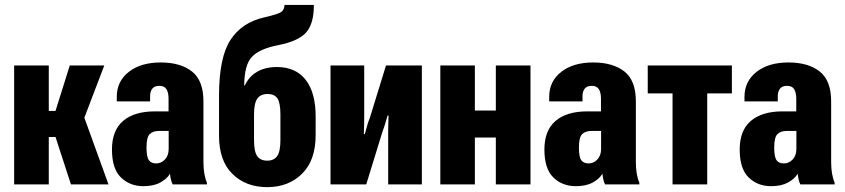

<svg xmlns="http://www.w3.org/2000/svg" viewBox="-20 -751 3441 782"><path d="M269 0H421.9L302.7 -329.1L192.9 -233.4ZM107.9 -299.3V-192.9H293.5L404.8 -484.4H264.2L206.1 -299.3ZM178.7 -484.4H37.6V0H178.7Z M436 -142.1Q436 -63.5 472.7 -28.1Q509.3 7.3 564 7.3Q605.5 7.3 632.8 -7.6Q660.2 -22.5 672.4 -43.5Q673.3 -31.7 676.3 -19.5Q679.2 -7.3 683.1 0H822.8V-7.3Q815.9 -22.5 812.3 -43.7Q808.6 -64.9 808.6 -91.3V-338.4Q808.6 -423.3 761.7 -460Q714.8 -496.6 634.8 -496.6Q553.7 -496.6 504.6 -458.3Q455.6 -419.9 455.6 -356.4V-337.9H591.3V-359.9Q591.3 -377.9 600.1 -389.6Q608.9 -401.4 628.9 -401.4Q649.4 -401.4 658 -387.7Q666.5 -374 666.5 -349.1V-297.4H611.3Q526.9 -297.4 481.4 -258.5Q436 -219.7 436 -142.1ZM576.7 -150.4Q576.7 -191.9 589.8 -204.8Q603 -217.8 628.9 -217.8H667V-144.5Q667 -117.7 651.9 -101.6Q636.7 -85.4 615.7 -85.4Q595.7 -85.4 586.2 -98.6Q576.7 -111.8 576.7 -150.4Z M1014.6 -284.7Q1014.6 -330.1 1027.8 -349.1Q1041 -368.2 1070.3 -368.2Q1098.1 -368.2 1110.1 -349.9Q1122.1 -331.5 1122.1 -284.7V-180.7Q1122.1 -133.8 1108.9 -115.2Q1095.7 -96.7 1068.4 -96.7Q1040.5 -96.7 1027.6 -115.2Q1014.6 -133.8 1014.6 -180.7ZM1107.9 -478Q1060.1 -478 1026.9 -458.5Q993.7 -439 977.1 -402.8H974.6Q975.1 -486.3 1005.9 -519.3Q1036.6 -552.2 1112.3 -566.9Q1196.8 -583.5 1227.8 -619.9Q1258.8 -656.2 1258.3 -731H1138.7Q1138.7 -714.8 1128.4 -704.6Q1118.2 -694.3 1056.2 -680.2Q964.8 -659.7 918.5 -588.1Q872.1 -516.6 872.1 -361.8V-197.8Q872.1 -96.2 926.8 -42.5Q981.4 11.2 1068.4 11.2Q1155.3 11.2 1210.4 -43.5Q1265.6 -98.1 1265.6 -200.2V-276.9Q1265.6 -374 1224.9 -426Q1184.1 -478 1107.9 -478Z M1326.2 0H1471.7L1538.1 -215.8Q1545.4 -234.4 1549.6 -250Q1553.7 -265.6 1558.6 -280.3H1562.5Q1562 -265.1 1561.5 -244.6Q1561 -224.1 1561 -213.4V0H1698.2V-484.4H1552.2L1486.3 -271Q1478.5 -252 1474.4 -235.6Q1470.2 -219.2 1465.8 -204.6H1461.9Q1462.4 -219.7 1462.9 -240Q1463.4 -260.3 1463.4 -273.9V-484.4H1326.2Z M1773.4 -484.4V0H1914.1V-190.9H1999.5V0H2140.6V-484.4H1999.5V-300.8H1914.1V-484.4Z M2197.3 -142.1Q2197.3 -63.5 2233.9 -28.1Q2270.5 7.3 2325.2 7.3Q2366.7 7.3 2394 -7.6Q2421.4 -22.5 2433.6 -43.5Q2434.6 -31.7 2437.5 -19.5Q2440.4 -7.3 2444.3 0H2584V-7.3Q2577.1 -22.5 2573.5 -43.7Q2569.8 -64.9 2569.8 -91.3V-338.4Q2569.8 -423.3 2522.9 -460Q2476.1 -496.6 2396 -496.6Q2314.9 -496.6 2265.9 -458.3Q2216.8 -419.9 2216.8 -356.4V-337.9H2352.5V-359.9Q2352.5 -377.9 2361.3 -389.6Q2370.1 -401.4 2390.1 -401.4Q2410.6 -401.4 2419.2 -387.7Q2427.7 -374 2427.7 -349.1V-297.4H2372.6Q2288.1 -297.4 2242.7 -258.5Q2197.3 -219.7 2197.3 -142.1ZM2337.9 -150.4Q2337.9 -191.9 2351.1 -204.8Q2364.3 -217.8 2390.1 -217.8H2428.2V-144.5Q2428.2 -117.7 2413.1 -101.6Q2397.9 -85.4 2377 -85.4Q2356.9 -85.4 2347.4 -98.6Q2337.9 -111.8 2337.9 -150.4Z M2618.2 -370.6H2719.2V0H2860.4V-370.6H2960.9V-484.4H2618.2Z M2992.7 -142.1Q2992.7 -63.5 3029.3 -28.1Q3065.9 7.3 3120.6 7.3Q3162.1 7.3 3189.5 -7.6Q3216.8 -22.5 3229 -43.5Q3230 -31.7 3232.9 -19.5Q3235.8 -7.3 3239.7 0H3379.4V-7.3Q3372.6 -22.5 3368.9 -43.7Q3365.2 -64.9 3365.2 -91.3V-338.4Q3365.2 -423.3 3318.4 -460Q3271.5 -496.6 3191.4 -496.6Q3110.4 -496.6 3061.3 -458.3Q3012.2 -419.9 3012.2 -356.4V-337.9H3147.9V-359.9Q3147.9 -377.9 3156.7 -389.6Q3165.5 -401.4 3185.5 -401.4Q3206.1 -401.4 3214.6 -387.7Q3223.1 -374 3223.1 -349.1V-297.4H3168Q3083.5 -297.4 3038.1 -258.5Q2992.7 -219.7 2992.7 -142.1ZM3133.3 -150.4Q3133.3 -191.9 3146.5 -204.8Q3159.7 -217.8 3185.5 -217.8H3223.6V-144.5Q3223.6 -117.7 3208.5 -101.6Q3193.4 -85.4 3172.4 -85.4Q3152.3 -85.4 3142.8 -98.6Q3133.3 -111.8 3133.3 -150.4Z"/></svg>

Font: Roboto Flex
Style: wght 700 wdth 25 opsz 34 GRAD 0.00 slnt 0.00 XTRA 468 XOPQ 96 YOPQ 79 YTLC 514 YTUC 712 YTAS 750 YTDE -203.00 YTFI 738
Weight: 700
Width: 1
Designer: Berlow after Robertson
Foundry: Google
Version: Version 3.100